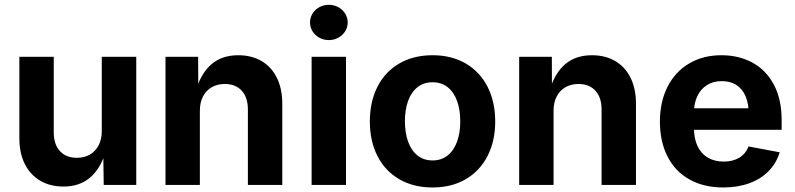

<svg xmlns="http://www.w3.org/2000/svg" viewBox="-20 -788 3388 818"><path d="M62.5 -198.7V-545.9H209V-224.1Q209 -173.3 235.1 -144.5Q261.2 -115.7 307.6 -115.7Q338.9 -115.7 362.8 -129.4Q386.7 -143.1 400.1 -168.7Q413.6 -194.3 413.6 -230V-545.9H560.5V0H421.9L419.9 -136.2H428.2Q406.2 -66.4 361.8 -29.8Q317.4 6.8 250.5 6.8Q193.8 6.8 151.4 -18.1Q108.9 -43 85.7 -89.4Q62.5 -135.7 62.5 -198.7Z M831.5 0H685.1V-545.9H824.2L824.7 -409.7H816.9Q838.9 -479.5 883.1 -516.1Q927.2 -552.7 995.1 -552.7Q1051.8 -552.7 1094 -528.1Q1136.2 -503.4 1159.4 -456.8Q1182.6 -410.2 1182.6 -347.2V0H1036.1V-321.8Q1036.1 -372.6 1010 -401.4Q983.9 -430.2 937.5 -430.2Q906.2 -430.2 882.3 -416.5Q858.4 -402.8 845 -377.2Q831.5 -351.6 831.5 -315.9Z M1307.6 -545.9H1454.1V0H1307.6ZM1300.8 -692.4Q1300.8 -712.7 1311.5 -730.1Q1322.3 -747.6 1340.8 -757.6Q1359.4 -767.6 1381.1 -767.6Q1402.7 -767.6 1421.2 -757.5Q1439.7 -747.5 1450.6 -730.2Q1461.4 -712.9 1461.4 -692.4Q1461.4 -671.9 1450.6 -654.6Q1439.7 -637.3 1421.2 -627.2Q1402.7 -617.2 1381.1 -617.2Q1359.4 -617.2 1340.8 -627.2Q1322.3 -637.2 1311.5 -654.6Q1300.8 -672.1 1300.8 -692.4Z M1555.7 -270.5Q1555.7 -354.5 1588.1 -418.5Q1620.6 -482.4 1681.2 -517.6Q1741.7 -552.7 1822.8 -552.7Q1903.8 -552.7 1964.1 -517.6Q2024.4 -482.4 2057.1 -418.5Q2089.8 -354.5 2089.8 -270.5Q2089.8 -187 2057.1 -123.3Q2024.4 -59.6 1964.1 -24.4Q1903.8 10.7 1822.8 10.7Q1741.7 10.7 1681.2 -24.4Q1620.6 -59.6 1588.1 -123.3Q1555.7 -187 1555.7 -270.5ZM1940.9 -271Q1940.9 -319.8 1927.5 -357.4Q1914.1 -395 1887.5 -416.3Q1860.8 -437.5 1822.8 -437.5Q1784.7 -437.5 1758.3 -416.3Q1731.9 -395 1718.5 -357.7Q1705.1 -320.3 1705.1 -271Q1705.1 -222.7 1718.5 -185.1Q1731.9 -147.5 1758.3 -126Q1784.7 -104.5 1822.8 -104.5Q1860.8 -104.5 1887.5 -126Q1914.1 -147.5 1927.5 -185.1Q1940.9 -222.7 1940.9 -271Z M2338.4 0H2191.9V-545.9H2331.1L2331.5 -409.7H2323.7Q2345.7 -479.5 2389.9 -516.1Q2434.1 -552.7 2502 -552.7Q2558.6 -552.7 2600.8 -528.1Q2643.1 -503.4 2666.3 -456.8Q2689.5 -410.2 2689.5 -347.2V0H2543V-321.8Q2543 -372.6 2516.8 -401.4Q2490.7 -430.2 2444.3 -430.2Q2413.1 -430.2 2389.2 -416.5Q2365.2 -402.8 2351.8 -377.2Q2338.4 -351.6 2338.4 -315.9Z M2791.5 -270Q2791.5 -353.5 2823.7 -417.7Q2856 -481.9 2915.5 -517.3Q2975.1 -552.7 3053.7 -552.7Q3127 -552.7 3184.8 -521.7Q3242.7 -490.7 3276.4 -428.5Q3310.1 -366.2 3310.1 -275.9V-234.9H2851.6V-326.7H3238.3L3169.9 -302.2Q3169.9 -345.2 3157 -376.7Q3144 -408.2 3118.2 -425.3Q3092.3 -442.4 3055.2 -442.4Q3018.1 -442.4 2991.2 -425Q2964.4 -407.7 2950.4 -377.4Q2936.5 -347.2 2936.5 -308.6V-243.7Q2936.5 -197.3 2952.1 -164.8Q2967.8 -132.3 2996.3 -116Q3024.9 -99.6 3063.5 -99.6Q3102.1 -99.6 3129.6 -116.2Q3157.2 -132.8 3168.9 -164.1L3301.8 -139.2Q3288.1 -93.8 3255.4 -59.8Q3222.7 -25.9 3173.1 -7.6Q3123.5 10.7 3061 10.7Q2978.5 10.7 2917.5 -23.4Q2856.4 -57.6 2824 -121.1Q2791.5 -184.6 2791.5 -270Z"/></svg>

Font: Inter RS Variable
Style: Regular
Weight: 400
Designer: Rasmus Andersson (customised by Maria Ramos and Noel Pretorius)
Foundry: rsms
Version: Version 3.001;Glyphs 3.2.3 (3260)